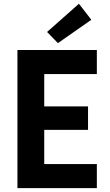

<svg xmlns="http://www.w3.org/2000/svg" viewBox="-20 -980 572 1000"><path d="M70.8 -719.7H484.4V-594.2H210.4V-425.8H438.5V-303.7H210.4V-125.5H484.4V0H70.8ZM225.1 -813.5 391.1 -960.4 455.6 -877 281.7 -755.4Z"/></svg>

Font: Reddit Sans
Style: Bold
Weight: 700
Designer: Stephen Hutchings
Foundry: Reddit
Version: Version 1.013